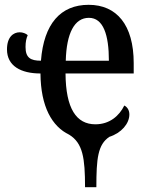

<svg xmlns="http://www.w3.org/2000/svg" viewBox="-20 -567 615 797"><path d="M333 210H380C380 91 386 33 434 1C484 -15 517 -54 517 -92C517 -110 508 -123 496 -129C475 -86 435 -51 376 -51C297 -51 253 -116 252 -262H535V-305C535 -464 464 -547 348 -547C232 -547 162 -469 150 -315C107 -315 86 -327 86 -372C86 -393 89 -407 95 -421C88 -428 74 -433 62 -433C35 -433 9 -413 9 -362C9 -293 67 -262 148 -262C149 -124 196 -42 267 -8C324 27 333 89 333 210ZM432 -315H253C256 -429 289 -493 349 -493C409 -493 432 -422 432 -315Z"/></svg>

Font: Noto Serif Condensed Medium
Style: Regular
Weight: 500
Width: 3
Designer: Monotype Design Team
Foundry: Monotype Imaging Inc.
Version: Version 2.015